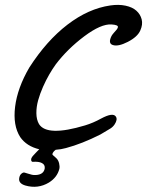

<svg xmlns="http://www.w3.org/2000/svg" viewBox="-20 -595 589 769"><path d="M421.9 -573.2Q455.1 -578.1 482.7 -572.3Q510.3 -566.4 526.1 -552.2Q542 -538.1 547.4 -517.6Q552.7 -497.1 542 -473.1Q530.8 -447.3 491.7 -427.2Q453.6 -407.7 432.1 -414.6Q411.6 -420.9 426.8 -451.2Q429.7 -456.5 436.3 -463.9Q442.9 -471.2 446.8 -475.8Q450.7 -480.5 452.1 -485.4Q453.6 -490.2 447.5 -493.2Q441.4 -496.1 426.8 -497.1Q384.8 -500 317.4 -449.5Q250 -398.9 203.1 -336.9Q190.4 -319.3 177.5 -297.1Q164.6 -274.9 152.3 -247.3Q140.1 -219.7 132.8 -193.4Q125.5 -167 125.7 -141.4Q126 -115.7 136.2 -98.1Q168.5 -46.9 320.8 -92.8Q353 -102.5 384.8 -120.1Q432.1 -145.5 443.8 -128.4Q452.1 -116.7 439 -96.7Q432.1 -86.4 421.9 -80.1Q382.8 -56.6 381.8 -56.2Q308.1 -19 244.1 -2Q225.1 3.4 203.1 4.9Q191.4 13.7 189.9 22Q189.5 23.9 191.9 26.4Q194.3 28.8 199.2 32.7Q204.1 36.6 207 40Q213.9 47.4 216.8 59.3Q219.7 71.3 217.8 81.1Q209 115.7 175.8 136.2Q131.8 162.6 81.1 147.9Q52.7 139.2 57.1 117.2Q59.1 106 66.2 100.3Q73.2 94.7 78.1 96.2Q82 97.2 91.6 100.3Q101.1 103.5 108.2 105Q115.2 106.4 123 106Q155.3 104.5 159.2 79.1Q160.6 64.5 147.9 58.1Q135.7 51.3 110.8 53.2Q107.4 53.2 105.7 49.6Q104 45.9 105 42Q105 40.5 105.7 38.8Q106.4 37.1 107.7 35.2Q108.9 33.2 109.9 31.7Q110.8 30.3 113.3 27.8Q115.7 25.4 117.4 23.4Q119.1 21.5 122.3 18.1Q125.5 14.6 127.9 12.2L137.2 2.9Q86.4 -9.3 61 -45.9Q31.2 -92.3 40.5 -167.5Q49.8 -242.7 97.2 -324.2Q166.5 -432.1 250.2 -496.3Q334 -560.5 421.9 -573.2Z"/></svg>

Font: Florida Vibes
Style: Regular
Weight: 400
Italic angle: -30°
Designer: Turbologo.com
Foundry: Turbologo.com
Version: Version 1.000;hotconv 1.0.109;makeotfexe 2.5.65596